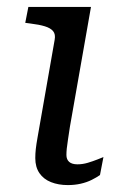

<svg xmlns="http://www.w3.org/2000/svg" viewBox="-20 -528 354 555"><path d="M176 7Q149 7 127.5 -1.5Q106 -10 94 -27.5Q82 -45 82 -71Q82 -84 83.5 -97.5Q85 -111 88.5 -130.5Q92 -150 97 -179L138 -413Q141 -429 133.5 -438Q126 -447 109.5 -452Q93 -457 68 -460L53 -462L62 -508H243L182 -161Q179 -140 176.5 -124.5Q174 -109 173 -98.5Q172 -88 172 -80Q172 -67 180 -60Q188 -53 204 -53Q219 -53 234 -57.5Q249 -62 261.5 -67Q274 -72 279 -74L269 -22Q259 -15 245 -8Q231 -1 213.5 3Q196 7 176 7Z"/></svg>

Font: Roboto Serif 20pt
Style: Italic
Weight: 400
Italic angle: -10°
Designer: Greg Gazdowicz
Foundry: Commercial Type
Version: Version 1.008